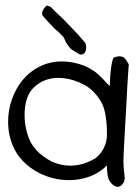

<svg xmlns="http://www.w3.org/2000/svg" viewBox="-20 -683 521 717"><path d="M138.2 -626Q137.2 -629.9 137.2 -632.8Q137.2 -646.5 154.3 -662.6Q159.2 -660.6 161.1 -660.2Q166.5 -659.2 168.5 -657.7Q170.9 -656.2 173.8 -652.8Q175.3 -650.9 178.7 -647.5Q181.6 -644.5 197.3 -629.4Q206.5 -621.1 211.4 -616.5Q216.3 -611.8 222.7 -605Q229 -598.1 236.3 -590.8Q244.6 -581.5 255.9 -570.3Q267.1 -559.1 275.9 -548.8Q293 -529.3 295.4 -526.4Q301.8 -520 301.8 -506.3Q301.8 -493.2 296.4 -486.3Q293 -481.4 286.9 -479.7Q280.8 -478 274.4 -481.4Q270 -484.9 258.8 -491.2Q247.6 -497.6 242.7 -502.4Q236.3 -509.8 227.1 -523.4Q226.6 -524.4 222.4 -533.9Q218.3 -543.5 216.3 -545.4Q214.4 -547.4 208.5 -553.5Q202.6 -559.6 200.2 -562Q193.4 -567.4 182.6 -577.1Q177.7 -583.5 161.1 -600.1Q145.5 -616.7 138.2 -626ZM404.3 -467.8Q416.5 -472.7 426.3 -472.7Q439.9 -472.7 447.8 -463.4Q449.2 -460.9 454.3 -453.6Q459.5 -446.3 460.9 -441.9Q460 -428.7 458 -402.3Q456.1 -376 455.6 -362.8Q454.6 -338.4 450.2 -262.2Q448.2 -235.4 445.8 -184.8Q443.4 -134.3 441.9 -111.8Q440.9 -96.2 440.9 -82.5Q440.9 -59.1 444.3 -34.2Q445.8 -24.4 445.8 -18.6Q445.8 -0.5 431.2 10.7Q425.8 14.6 419.9 14.6Q408.2 14.6 397.2 3.2Q386.2 -8.3 383.8 -20Q379.4 -37.6 379.4 -65.4Q353 -38.1 315.9 -24.2Q278.8 -10.3 237.3 -10.3Q206.5 -10.3 176.3 -18.1Q129.4 -30.3 91.3 -58.8Q53.2 -87.4 33.2 -127.4Q10.3 -173.8 10.3 -228.5Q10.3 -269.5 23.4 -308.8Q36.6 -348.1 60.5 -378.9Q88.4 -414.6 127.2 -434.1Q166 -453.6 211.4 -453.6Q252.4 -453.6 294.9 -437.5Q306.2 -432.6 315.9 -427Q325.7 -421.4 332 -417Q338.4 -412.6 347.4 -404.5Q356.4 -396.5 360.1 -392.6Q363.8 -388.7 374.3 -377.4Q384.8 -366.2 389.2 -361.8Q390.6 -367.7 390.6 -374Q390.6 -395.5 394.3 -425.8Q397.9 -456.1 404.3 -467.8ZM107.4 -357.4Q71.8 -324.2 71.8 -253.4Q71.8 -221.7 79.8 -191.2Q87.9 -160.6 101.6 -140.6Q123 -108.9 160.6 -86.7Q198.2 -64.5 243.7 -64.5Q288.6 -64.5 334.5 -90.8Q355.5 -106 367.4 -129.9Q379.4 -153.8 379.4 -179.7Q379.4 -264.2 358.4 -301.3Q330.1 -350.1 287.1 -370.1Q241.7 -392.1 198.2 -392.1Q144.5 -392.1 107.4 -357.4Z"/></svg>

Font: Avessa
Style: Medium
Weight: 500
Designer: Arman Khorramak
Foundry: Arman Khorramak
Version: Version 1.000; ttfautohint (v1.8.1)